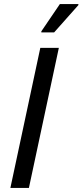

<svg xmlns="http://www.w3.org/2000/svg" viewBox="-20 -923 405 943"><path d="M31 0 178 -688H269L122 0ZM183 -764V-769L274 -903H365V-898L246 -764Z"/></svg>

Font: Saira Semi Condensed
Style: Italic
Weight: 400
Width: 4
Italic angle: -12°
Designer: Hector Gatti with collaboration of the Omnibus-Type team
Foundry: Omnibus-Type
Version: Version 1.001; ttfautohint (v1.8)